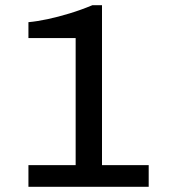

<svg xmlns="http://www.w3.org/2000/svg" viewBox="-20 -716 655 736"><path d="M89 0V-83H270V-570H89V-631Q122 -634 162 -642.5Q202 -651 246.5 -664.5Q291 -678 334 -696H371V-83H550V0Z"/></svg>

Font: Chivo Medium
Style: Regular
Weight: 400
Version: Version 2.002